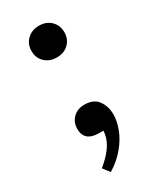

<svg xmlns="http://www.w3.org/2000/svg" viewBox="-179 -587 684 820"><g transform="rotate(-30 163.0 -177.5)"><path d="M160 -369Q125 -369 102 -390.5Q79 -412 79 -447Q79 -481 102 -503Q125 -525 160 -525Q196 -525 218.5 -503Q241 -481 241 -447Q241 -413 218.5 -391Q196 -369 160 -369ZM114 170 89 137Q134 100 154 67Q174 34 175 1H154Q82 1 82 -61Q82 -93 103.5 -114.5Q125 -136 160 -136Q205 -136 226 -107Q247 -78 247 -38Q247 -5 232.5 33Q218 71 188 107Q158 143 114 170Z"/></g></svg>

Font: Literata 36pt Medium
Style: Regular
Weight: 500
Designer: Latin by Veronika Burian and Jose Scaglione. Greek by Irene Vlachou. Cyrillic by Vera Evstafieva.
Foundry: TypeTogether
Version: Version 3.002